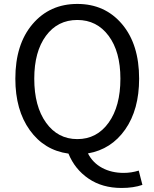

<svg xmlns="http://www.w3.org/2000/svg" viewBox="-20 -767 781 971"><path d="M153.3 -369.1Q153.3 -229.5 212.9 -146.5Q272.5 -63.5 371.1 -63.5Q469.7 -63.5 529.3 -146.5Q588.9 -229.5 588.9 -369.1Q588.9 -505.9 529.3 -585.9Q469.7 -666 371.1 -666Q271.5 -666 212.4 -585.9Q153.3 -505.9 153.3 -369.1ZM681.6 95.7 700.2 168Q655.3 183.6 594.7 183.6Q497.1 183.6 427.7 136.2Q358.4 88.9 326.2 9.8Q204.1 -6.8 130.9 -108.4Q57.6 -210 57.6 -369.1Q57.6 -543 144.5 -645Q231.4 -747.1 371.1 -747.1Q510.7 -747.1 597.2 -645Q683.6 -543 683.6 -369.1Q683.6 -212.9 613.3 -112.3Q543 -11.7 424.8 8.8Q449.2 56.6 496.6 82Q543.9 107.4 605.5 107.4Q644.5 107.4 681.6 95.7Z"/></svg>

Font: GenYoGothic TW TTF Regular
Style: Regular
Weight: 400
Version: Version 1.300